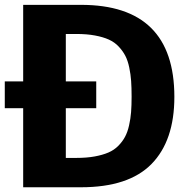

<svg xmlns="http://www.w3.org/2000/svg" viewBox="-30 -791 771 811"><path d="M706.5 -381.8Q706.5 -196.8 610.1 -98.4Q513.7 0 312 0H67.9V-334H-9.8V-447.3H67.9V-770.5H312Q706.5 -770.5 706.5 -381.8ZM525.9 -382.8Q525.9 -420.9 523.9 -449Q522 -477.1 515.9 -506.1Q509.8 -535.2 499.3 -555.4Q488.8 -575.7 471.4 -594.2Q454.1 -612.8 429.7 -623.8Q405.3 -634.8 371.1 -641.1Q336.9 -647.5 293 -647.5H248V-447.3H376.5V-334H248V-124H293Q335.9 -124 369.6 -130.1Q403.3 -136.2 427.7 -146.7Q452.1 -157.2 469.7 -175Q487.3 -192.9 498 -212.9Q508.8 -232.9 515.1 -261Q521.5 -289.1 523.7 -317.4Q525.9 -345.7 525.9 -382.8Z"/></svg>

Font: Nobile-bold
Style: Bold
Weight: 700
Version: Version 1.000;PS 001.000;hotconv 1.0.38